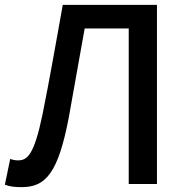

<svg xmlns="http://www.w3.org/2000/svg" viewBox="-23 -756 761 789"><path d="M66 13C164 13 216 -43 260 -275C282 -395 302 -514 325 -639H506V0H622V-736H235C207 -581 182 -436 152 -287C117 -118 89 -97 51 -97C39 -97 30 -99 19 -103L-3 3C18 11 38 13 66 13Z"/></svg>

Font: Genne Gothic Medium
Style: Regular
Weight: 500
Designer: Ryoko NISHIZUKA (kana & ideographs); Paul D. Hunt (Latin, Greek & Cyrillic); Wenlong ZHANG (bopomofo); Sandoll Communica
Foundry: Adobe Systems Incorporated
Version: Version 1.004;PS 1.004;hotconv 16.6.51;makeotf.lib2.5.65220